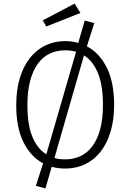

<svg xmlns="http://www.w3.org/2000/svg" viewBox="-20 -924 723 1065"><path d="M613 -342Q613 -258 593 -192.5Q573 -127 537.5 -82Q502 -37 452 -13Q402 11 342 11Q301 11 267 1L232 121L179 107L219 -18Q150 -55 110 -135.5Q70 -216 70 -341Q70 -425 90 -491Q110 -557 146 -602.5Q182 -648 232 -672Q282 -696 342 -696Q361 -696 379 -693.5Q397 -691 414 -686L450 -810L503 -796L462 -667Q532 -630 572.5 -548.5Q613 -467 613 -342ZM342 -645Q295 -645 256 -626.5Q217 -608 189.5 -570Q162 -532 147 -475Q132 -418 132 -341Q132 -232 159.5 -165.5Q187 -99 237 -68L402 -637Q372 -645 342 -645ZM342 -40Q389 -40 427.5 -58.5Q466 -77 493.5 -114.5Q521 -152 536 -208.5Q551 -265 551 -342Q551 -451 523.5 -518Q496 -585 446 -617L282 -48Q296 -43 310.5 -41.5Q325 -40 342 -40ZM217 -811 394 -904 426 -852 237 -777Z"/></svg>

Font: Jldddboxgfspflltxgxzjzlszac
Style: Regular
Weight: 300
Designer: Carrois Corporate & Edenspiekermann
Foundry: Carrois Corporate GbR & Edenspiekermann AG
Version: Version 2.001